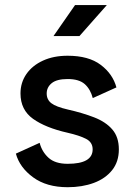

<svg xmlns="http://www.w3.org/2000/svg" viewBox="-20 -743 542 773"><path d="M252.4 -518.6Q336.9 -518.6 385.5 -481.9Q434.1 -445.3 448.7 -391.1L353.5 -348.1Q344.2 -383.8 321.3 -404.3Q298.3 -424.8 252.4 -424.8Q208.5 -424.8 188.2 -408.2Q168 -391.6 168 -366.7Q168 -341.8 186.8 -327.4Q205.6 -313 252.4 -302.2Q312.5 -288.6 359.1 -270.5Q405.8 -252.4 432.1 -221.9Q458.5 -191.4 458.5 -141.6Q458.5 -91.8 431.4 -57.9Q404.3 -23.9 357.7 -6.6Q311 10.7 252.4 10.7Q167.5 10.7 113.3 -29.1Q59.1 -68.8 43.9 -124.5L139.6 -168Q148.9 -131.8 175.5 -107.7Q202.1 -83.5 252.4 -83.5Q353 -83.5 353 -141.6Q353 -170.4 326.2 -184.1Q299.3 -197.8 252.4 -208.5Q163.6 -228.5 113 -264.6Q62.5 -300.8 62.5 -366.7Q62.5 -410.6 86.4 -445.1Q110.4 -479.5 153.1 -499Q195.8 -518.6 252.4 -518.6ZM299.8 -597.7H195.3L282.2 -722.7H410.2Z"/></svg>

Font: Giphurs Medium
Style: Regular
Weight: 500
Version: Version 0.920; ttfautohint (v1.8.4.7-5d5b)